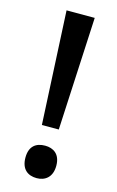

<svg xmlns="http://www.w3.org/2000/svg" viewBox="-114 -762 502 823"><g transform="rotate(15 137.0 -350.0)"><path d="M175 -212 200 -714H75L100 -212ZM68 -59C68 -7 98 14 137 14C173 14 205 -7 205 -59C205 -111 173 -130 137 -130C98 -130 68 -111 68 -59Z"/></g></svg>

Font: Noto Sans Arabic UI Md
Style: Regular
Weight: 500
Designer: Monotype Design Team, Nadine Chahine and Nizar Qandah
Foundry: Monotype Imaging Inc.
Version: Version 2.010